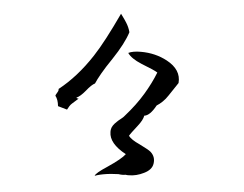

<svg xmlns="http://www.w3.org/2000/svg" viewBox="-52 -800 1104 870"><g transform="rotate(5 500.0 -365.0)"><path d="M409 6Q411 -6 463 -40Q524 -81 541 -104Q463 -146 463 -198Q463 -201 463 -204Q463 -207 464 -211Q467 -228 488 -247Q496 -255 505.5 -262Q515 -269 522 -278Q569 -331 600.5 -383.5Q632 -436 651 -485Q638 -494 576 -518Q528 -538 512 -562Q532 -572 569 -572Q635 -572 689 -543Q756 -507 751 -446L711 -386Q700 -369 687 -356.5Q674 -344 661 -336Q635 -288 609 -285Q606 -265 583 -236Q569 -218 560 -206Q551 -194 548 -188Q561 -171 599 -154Q619 -144 632 -137Q645 -130 651 -125Q675 -104 670 -72Q666 -44 631 -27Q597 -10 563 -10Q559 -10 555.5 -10Q552 -10 548 -11Q534 -8 516 -11Q494 -10 481.5 -9Q469 -8 464 -7Q429 -2 409 6ZM258 -282 216 -294Q213 -324 200 -340Q200 -343 205 -351Q208 -356 210.5 -361Q213 -366 212 -372Q292 -435 358 -536Q381 -571 407.5 -621.5Q434 -672 464 -736Q474 -723 480 -714Q486 -705 490 -699Q503 -679 509 -656Q493 -604 443 -529Q415 -488 398 -458Q381 -428 374 -411Q358 -403 336 -375Q313 -347 296 -340Q296 -336 306 -336L279 -312Q272 -306 267 -298Q262 -290 258 -282Z"/></g></svg>

Font: Yuji Hentaigana Akebono
Style: Regular
Weight: 400
Designer: Kataoka Yuji
Foundry: Kinuta Font Factory
Version: Version 3.002